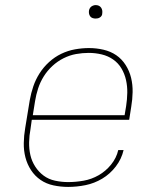

<svg xmlns="http://www.w3.org/2000/svg" viewBox="-20 -727 640 755"><path d="M248 8Q219 8 190.5 2Q162 -4 139.5 -19.5Q117 -35 102 -58Q87 -81 80 -108Q73 -135 73.5 -164.5Q74 -194 79 -223L97 -333Q102 -361 111 -387.5Q120 -414 135.5 -438.5Q151 -463 173 -483Q195 -503 221 -515.5Q247 -528 275 -533Q303 -538 330 -538Q359 -538 387 -531.5Q415 -525 437 -510Q459 -495 474 -471.5Q489 -448 495.5 -421Q502 -394 501.5 -365Q501 -336 496 -307L488 -256H105L100 -220Q95 -194 94.5 -167.5Q94 -141 99.5 -117Q105 -93 118.5 -72Q132 -51 151.5 -36.5Q171 -22 196.5 -16.5Q222 -11 248 -11Q278 -11 309 -16.5Q340 -22 368 -38Q396 -54 417 -80Q438 -106 445 -137H466Q458 -102 435.5 -72.5Q413 -43 382 -24.5Q351 -6 316.5 1Q282 8 248 8ZM470 -274 476 -310Q480 -336 480.5 -362Q481 -388 475.5 -412.5Q470 -437 457.5 -458Q445 -479 425 -493Q405 -507 380 -513Q355 -519 329 -519Q304 -519 279 -514.5Q254 -510 230 -498Q206 -486 186 -467.5Q166 -449 152 -426.5Q138 -404 130 -379.5Q122 -355 118 -330L109 -274ZM356 -654Q350 -654 344 -656Q338 -658 334.5 -663Q331 -668 330 -674Q329 -680 330 -686Q331 -691 333.5 -695Q336 -699 339.5 -701.5Q343 -704 347.5 -705.5Q352 -707 356 -707Q363 -707 368.5 -704.5Q374 -702 377.5 -697Q381 -692 382 -686Q383 -680 382 -674Q382 -669 379.5 -665Q377 -661 373 -658.5Q369 -656 365 -655Q361 -654 356 -654Z"/></svg>

Font: Iosevka Curly Slab ThExObl
Style: Regular
Weight: 100
Width: 7
Italic angle: -9°
Monospace: yes
Designer: Belleve Invis
Foundry: Belleve Invis
Version: Version 11.1.0; ttfautohint (v1.8.3)